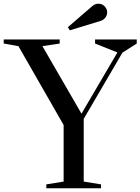

<svg xmlns="http://www.w3.org/2000/svg" viewBox="-53 -1012 755 1032"><path d="M312 -866 444 -980Q458 -992 476 -992Q496 -992 509.5 -978Q523 -964 523 -945Q523 -930 513.5 -917.5Q504 -905 489 -900L322 -849ZM196 0V-21L289 -36V-340L46 -764L-33 -778V-800H268V-778L175 -764L385 -401L578 -730L458 -778V-800H682V-778L605 -729L397 -373V-36L490 -21V0Z"/></svg>

Font: Prata
Style: Regular
Weight: 400
Designer: Ivan Petrov
Foundry: Cyreal
Version: Version 2.000